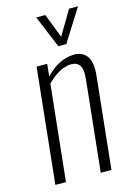

<svg xmlns="http://www.w3.org/2000/svg" viewBox="-123 -870 636 932"><g transform="rotate(-15 195.5 -404.5)"><path d="M223.6 -647 156.2 -809.1H201.7L249 -687.5L321.3 -809.1H366.2L264.2 -647ZM35.6 0 96.2 -578.1H149.4L143.1 -516.1Q210.9 -587.4 288.1 -587.4Q329.6 -587.4 351.1 -556.9Q372.6 -526.4 365.7 -460.9L317.4 0H263.7L311.5 -455.1Q316.9 -505.4 303.7 -525.6Q290.5 -545.9 260.7 -545.9Q204.6 -545.9 139.6 -481.9L88.9 0Z"/></g></svg>

Font: Oswald
Style: Extra-Light
Weight: 200
Designer: Vernon Adams
Foundry: Vernon Adams
Version: 3.0; ttfautohint (v0.94.23-7a4d-dirty) -l 8 -r 50 -G 200 -x 